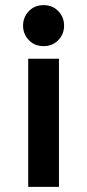

<svg xmlns="http://www.w3.org/2000/svg" viewBox="-20 -529 340 749"><path d="M150 -509Q185 -509 207.5 -485.5Q230 -462 230 -429Q230 -396 207.5 -372.5Q185 -349 150 -349Q115 -349 92.5 -372.5Q70 -396 70 -429Q70 -462 92.5 -485.5Q115 -509 150 -509ZM210 199.9H90V-300H210Z"/></svg>

Font: Retni Sans
Style: Bold
Weight: 700
Designer: Vitaly Kuzmin
Foundry: ParaType Ltd.
Version: Version 1.00;March 2, 2019;FontCreator 11.5.0.2425 64-bit; t